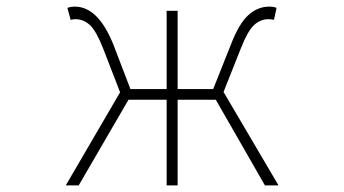

<svg xmlns="http://www.w3.org/2000/svg" viewBox="-20 -560 1040 580"><path d="M655.3 -282.2 821.3 0H780.3L631.8 -258.8H516.6V0H483.4V-258.8H368.2L217.8 0H178.7L342.8 -281.2L291 -415Q270.5 -466.8 251.5 -484.4Q232.4 -502 208 -502Q200.2 -502 193.4 -500L183.6 -536.1Q193.4 -540 206.1 -540Q276.4 -540 322.3 -425.8L374 -291H483.4V-527.3H516.6V-291H624L677.7 -425.8Q702.1 -489.3 730.5 -514.6Q758.8 -540 793 -540Q807.6 -540 815.4 -536.1L807.6 -500Q800.8 -502 791 -502Q766.6 -502 747.6 -484.4Q728.5 -466.8 708 -415Z"/></svg>

Font: GenEi Gothic M ExtraLight
Style: Regular
Weight: 200
Designer: o_tamon (Modified); [Source Han Sans]
Ryoko NISHIZUKA  (kana & ideographs); Paul D. Hunt (Latin, Greek & Cyrillic); Wenl
Version: Version 1.1a;Original Version 1.004